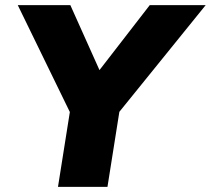

<svg xmlns="http://www.w3.org/2000/svg" viewBox="-20 -725 818 745"><path d="M205 0 263 -366 276 -239 49 -705H253L366 -453L561 -705H778L401 -239L455 -366L397 0Z"/></svg>

Font: Nunito Sans 7pt Black
Style: Italic
Weight: 900
Italic angle: -9°
Version: Version 3.101;gftools[0.9.27]